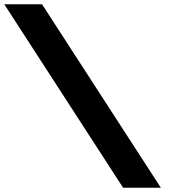

<svg xmlns="http://www.w3.org/2000/svg" viewBox="-502 -880 849 900"><path d="M75 0H252L-305 -860H-482Z"/></svg>

Font: Hussar
Style: BdOpOblSeven
Weight: 700
Foundry: Cannot Into Space Fonts
Version: Version 2.00